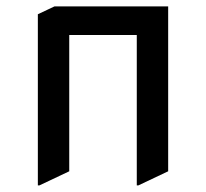

<svg xmlns="http://www.w3.org/2000/svg" viewBox="-20 -557 641 597"><path d="M102.5 19.5H97.7V-512.7L149.4 -537.1H502.9V-24.4L410.2 19.5H405.3V-448.2H195.3V-24.4Z"/></svg>

Font: Nova Flat
Style: Book
Weight: 400
Version: Version 2.000